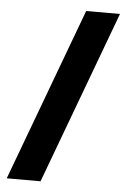

<svg xmlns="http://www.w3.org/2000/svg" viewBox="-53 -759 527 803"><g transform="rotate(5 211.0 -357.0)"><path d="M418 -720 148 6H6L276 -720Z"/></g></svg>

Font: Noto Sans Ethiopic SemiCondensed ExtraBold
Style: Regular
Weight: 800
Width: 4
Designer: Monotype Design Team
Foundry: Monotype Imaging Inc.
Version: Version 2.102; ttfautohint (v1.8.4.7-5d5b)